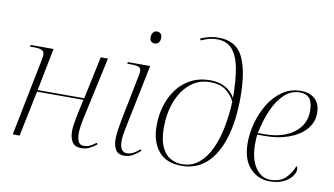

<svg xmlns="http://www.w3.org/2000/svg" viewBox="-77 -944 1963 1129"><g transform="rotate(10 904.5 -380.0)"><path d="M461 10Q422 10 406.5 -15.5Q391 -41 391 -79Q391 -102 396 -132Q401 -162 408 -194L425 -272H148L92 0H51L142 -456Q144 -467 145.5 -476Q147 -485 147 -491Q147 -512 132 -519Q117 -526 83 -526H61L63 -536H200L150 -282H428L482 -536H525L452 -200Q445 -171 438.5 -134.5Q432 -98 432 -75Q432 -43 441 -24.5Q450 -6 473 -6Q495 -6 511 -14Q527 -22 546 -37L553 -29Q533 -13 511 -1.5Q489 10 461 10Z M780 -671Q767 -671 758.5 -679Q750 -687 750 -703Q750 -721 759 -732Q768 -743 782 -743Q795 -743 803.5 -735Q812 -727 812 -711Q812 -689 802 -680Q792 -671 780 -671ZM717 10Q680 10 665.5 -15.5Q651 -41 651 -78Q651 -105 656 -136.5Q661 -168 666 -194L722 -475Q723 -481 723.5 -486Q724 -491 724 -496Q724 -514 710.5 -520Q697 -526 661 -526H642L644 -536H777L697 -145Q693 -127 690.5 -107.5Q688 -88 688 -74Q688 -38 699.5 -22.5Q711 -7 729 -7Q751 -7 769 -17Q787 -27 807 -44L813 -36Q792 -17 768.5 -3.5Q745 10 717 10Z M1060 10Q967 10 921 -47Q875 -104 875 -198Q875 -260 892 -316.5Q909 -373 942.5 -418Q976 -463 1026 -489Q1076 -515 1142 -515Q1189 -515 1227 -496Q1265 -477 1289 -436Q1289 -536 1276 -608.5Q1263 -681 1230.5 -720Q1198 -759 1140 -759Q1108 -759 1086 -752Q1064 -745 1043 -736L1038 -746Q1058 -755 1084.5 -762.5Q1111 -770 1147 -770Q1250 -770 1291 -687Q1332 -604 1332 -447Q1332 -306 1300.5 -203.5Q1269 -101 1208.5 -45.5Q1148 10 1060 10ZM1060 0Q1119 0 1161.5 -35.5Q1204 -71 1231 -130.5Q1258 -190 1272 -264Q1286 -338 1289 -414Q1268 -455 1233.5 -479.5Q1199 -504 1142 -504Q1073 -504 1023 -462Q973 -420 946 -350Q919 -280 919 -195Q919 -123 938.5 -80Q958 -37 990.5 -18.5Q1023 0 1060 0Z M1586 10Q1516 10 1468 -41.5Q1420 -93 1420 -192Q1420 -249 1436.5 -310.5Q1453 -372 1485.5 -425.5Q1518 -479 1566 -512.5Q1614 -546 1676 -546Q1731 -546 1761.5 -516.5Q1792 -487 1792 -434Q1792 -377 1754.5 -335Q1717 -293 1654 -270.5Q1591 -248 1513 -248H1467Q1466 -241 1465 -222Q1464 -203 1464 -191Q1464 -103 1499 -51.5Q1534 0 1587 0Q1646 0 1678 -31Q1710 -62 1726 -105Q1734 -101 1734 -89Q1734 -67 1716.5 -44Q1699 -21 1666 -5.5Q1633 10 1586 10ZM1511 -258Q1581 -258 1634.5 -280Q1688 -302 1718.5 -342.5Q1749 -383 1749 -438Q1749 -490 1730 -513Q1711 -536 1672 -536Q1619 -536 1579 -498Q1539 -460 1511.5 -397Q1484 -334 1469 -258Z"/></g></svg>

Font: Noto Serif Display ExtraLight
Style: Italic
Weight: 200
Italic angle: -12°
Designer: Monotype Design Team
Foundry: Monotype Imaging Inc.
Version: Version 2.009